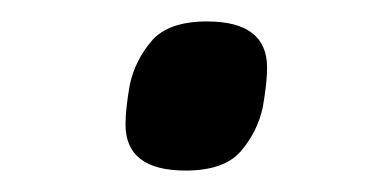

<svg xmlns="http://www.w3.org/2000/svg" viewBox="-20 -394 363 179"><path d="M153 -235Q97 -235 97 -278Q97 -292 101 -315Q106 -338 121.5 -356Q137 -374 173 -374Q229 -374 229 -331Q229 -317 225 -294Q220 -271 204.5 -253Q189 -235 153 -235Z"/></svg>

Font: IBM Plex Sans Text
Style: Italic
Weight: 450
Italic angle: -11°
Designer: Mike Abbink, Paul van der Laan, Pieter van Rosmalen
Foundry: Bold Monday
Version: Version 3.005